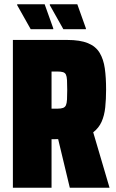

<svg xmlns="http://www.w3.org/2000/svg" viewBox="-20 -874 541 894"><path d="M40 0V-688H293Q353 -688 389.5 -673Q426 -658 444 -628Q462 -598 468 -555.5Q474 -513 474 -457Q474 -412 470 -374Q466 -336 453 -307Q440 -278 414 -258L490 0H305L246 -246L266 -229Q262 -227 256.5 -226.5Q251 -226 238 -226H220V0ZM220 -368H247Q264 -368 273.5 -371.5Q283 -375 287 -384Q291 -393 292 -410.5Q293 -428 293 -455Q293 -484 292 -501Q291 -518 287 -526.5Q283 -535 273.5 -538Q264 -541 247 -541H220ZM380 -738H275L212 -850V-854H340L380 -742ZM228 -738H123L60 -850V-854H188L228 -742Z"/></svg>

Font: Saira Condensed Black
Style: Regular
Weight: 900
Width: 3
Designer: Hector Gatti with collaboration of the Omnibus-Type team
Foundry: Omnibus-Type
Version: Version 1.101